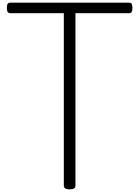

<svg xmlns="http://www.w3.org/2000/svg" viewBox="-20 -1418 1054 1453"><path d="M507 15Q463 15 463 -13V-1318H60Q45 -1318 38.5 -1327Q32 -1336 32 -1358Q32 -1381 38.5 -1389.5Q45 -1398 60 -1398H955Q970 -1398 976 -1389.5Q982 -1381 982 -1358Q982 -1336 976 -1327Q970 -1318 955 -1318H551V-13Q551 1 540 8Q529 15 507 15Z"/></svg>

Font: Playwrite FR Trad
Style: Regular
Weight: 400
Designer: Veronika Burian, José Scaglione
Foundry: TypeTogether
Version: Version 1.000